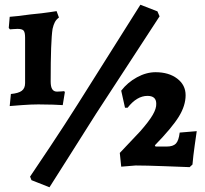

<svg xmlns="http://www.w3.org/2000/svg" viewBox="-20 -699 867 811"><path d="M26 -302Q58 -305 72 -315.5Q86 -326 86 -348V-540Q86 -563 79.5 -570Q73 -577 54 -577Q44 -577 34.5 -576Q25 -575 22 -575L17 -581L21 -628Q52 -630 108 -638Q161 -643 189.5 -647.5Q218 -652 219 -652L229 -625Q218 -617 212 -606Q206 -595 202 -577Q194 -526 194 -355Q194 -333 200.5 -322.5Q207 -312 221 -312Q232 -312 240.5 -313Q249 -314 251 -314L254 -310L245 -255Q234 -256 203.5 -257Q173 -258 142 -258Q111 -258 72 -255Q33 -252 21 -251ZM113 62 107 47Q127 18 191.5 -79Q256 -176 309 -260L573 -679L645 -651L654 -630Q625 -585 545.5 -463.5Q466 -342 386 -219Q317 -110 262 -23Q207 64 189 92ZM572 -144Q609 -186 625 -213.5Q641 -241 640 -261Q640 -294 603 -294Q558 -294 519 -244H508L492 -316Q519 -351 558.5 -372.5Q598 -394 637 -394Q693 -394 728.5 -367Q764 -340 764 -297Q764 -253 735.5 -206.5Q707 -160 634 -85L637 -80H684Q711 -80 723 -92.5Q735 -105 739 -139L811 -145Q809 -131 802.5 -85.5Q796 -40 793 -4L781 7Q755 6 675.5 3Q596 0 553 0L492 5L486 -53Z"/></svg>

Font: Alegreya SC ExtraBold
Style: Regular
Weight: 800
Designer: Juan Pablo del Peral
Foundry: Huerta Tipografica
Version: Version 2.007; ttfautohint (v1.6)